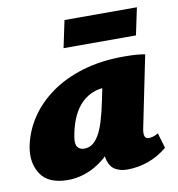

<svg xmlns="http://www.w3.org/2000/svg" viewBox="-73 -683 706 760"><g transform="rotate(-10 279.5 -303.0)"><path d="M140 10Q63 10 32 -35.5Q1 -81 13 -147Q25 -207 59 -258.5Q93 -310 148 -349.5Q203 -389 277 -411Q351 -433 441 -433Q471 -433 490.5 -431.5Q510 -430 527 -427L468 -138Q460 -98 484 -98Q491 -98 500.5 -100.5Q510 -103 522 -110L540 -49Q504 -19 463 -4.5Q422 10 379 10Q351 10 331 -1.5Q311 -13 303 -40.5Q295 -68 304 -117L331 -249L417 -277Q402 -210 374.5 -157Q347 -104 310 -66.5Q273 -29 229.5 -9.5Q186 10 140 10ZM225 -101Q243 -101 257 -110.5Q271 -120 283.5 -140.5Q296 -161 306.5 -195Q317 -229 327 -278L347 -377L405 -320Q393 -324 382 -325Q371 -326 359 -326Q320 -326 291.5 -312.5Q263 -299 243.5 -275.5Q224 -252 212 -221Q200 -190 194 -154Q189 -125 198.5 -113Q208 -101 225 -101ZM213 -507 236 -616H527L504 -507Z"/></g></svg>

Font: Ysabeau Infant Black
Style: Italic
Weight: 900
Italic angle: -12°
Designer: Christian Thalmann (Catharsis Fonts)
Version: Version 2.001;gftools[0.9.30]; featfreeze: ss01,ss02,lnum